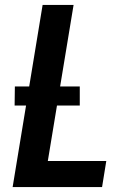

<svg xmlns="http://www.w3.org/2000/svg" viewBox="-20 -755 540 775"><path d="M31 0 152 -735H277L173 -105H409L392 0ZM302 -329H39L40 -406H302Z"/></svg>

Font: Iosevka Extrabold
Style: Italic
Weight: 800
Italic angle: -9°
Monospace: yes
Designer: Belleve Invis
Foundry: Belleve Invis
Version: Version 32.5.0; ttfautohint (v1.8.4)